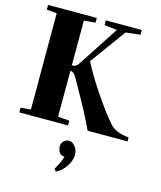

<svg xmlns="http://www.w3.org/2000/svg" viewBox="-135 -761 962 1144"><g transform="rotate(15 345.5 -189.0)"><path d="M17.6 0V-29.3L80.1 -34.2V-628.4L17.6 -633.8V-663.1H318.4V-633.8L247.6 -628.4V-351.6H248Q262.2 -351.6 271.2 -356.9Q280.3 -362.3 291 -378.4L452.1 -625L374 -633.8V-663.1H595.7V-633.8L506.3 -624L345.7 -403.8Q385.7 -325.7 450.7 -229.2Q515.6 -132.8 567.9 -72.8Q603.5 -32.2 685.1 -24.4V0H439Q404.3 -79.1 286.6 -286.6Q269 -317.4 252.4 -317.4H247.6V-35.2L318.4 -29.3V0ZM318.8 284.7 307.6 269Q331.1 231.9 346.7 186Q334 185.5 324.7 179.7Q315.4 173.8 311 164.8Q306.6 155.8 304.7 147.7Q302.7 139.6 302.7 131.8Q302.7 113.3 316.4 99.9Q330.1 86.4 349.1 86.4Q369.6 86.4 386.7 108.2Q403.8 129.9 403.8 157.2Q403.8 194.3 379.4 230.7Q355 267.1 318.8 284.7Z"/></g></svg>

Font: Elstob Grade
Style: Regular
Weight: 400
Designer: Peter S. Baker
Version: Version 1.015